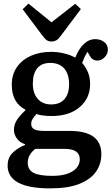

<svg xmlns="http://www.w3.org/2000/svg" viewBox="-20 -809 615 1059"><path d="M257 230Q22 230 22 104Q22 63 47 36.5Q72 10 118 -10V-14Q90 -22 73.5 -44.5Q57 -67 57 -92Q57 -119 70 -142Q83 -165 120 -201V-204Q45 -243 45 -341Q45 -398 73 -438.5Q101 -479 150 -501Q199 -523 263 -523Q296 -523 331.5 -515Q367 -507 395 -491Q414 -539 442 -566Q470 -593 506 -593Q534 -593 554.5 -577.5Q575 -562 575 -535Q575 -512 557.5 -493.5Q540 -475 516 -475Q489 -475 474 -503L463 -523Q454 -510 447 -495Q440 -480 433 -462Q453 -439 465 -410.5Q477 -382 477 -346Q477 -267 419.5 -218Q362 -169 264 -169Q240 -169 217 -172Q194 -175 181 -180Q165 -162 158.5 -150.5Q152 -139 152 -126Q152 -105 169 -96Q186 -87 222 -87H361Q452 -87 495.5 -55Q539 -23 539 42Q539 96 509 138.5Q479 181 417 205.5Q355 230 257 230ZM262 -233Q310 -233 335.5 -262Q361 -291 361 -344Q361 -401 334 -431.5Q307 -462 257 -462Q209 -462 185 -432Q161 -402 161 -347Q161 -295 188 -264Q215 -233 262 -233ZM268 161Q340 161 380 136Q420 111 420 69Q420 12 335 12H175Q133 44 133 89Q133 127 164.5 144Q196 161 268 161ZM265 -580Q249 -580 238.5 -587Q228 -594 213 -614L105 -758L137 -789L264 -686L395 -788L426 -759L312 -607Q301 -592 289.5 -586Q278 -580 265 -580Z"/></svg>

Font: Literata Medium
Style: Regular
Weight: 500
Designer: Latin by Veronika Burian and Jose Scaglione. Greek by Irene Vlachou. Cyrillic by Vera Evstafieva.
Foundry: TypeTogether
Version: Version 3.103; ttfautohint (v1.8.4.7-5d5b);gftools[0.9.29]